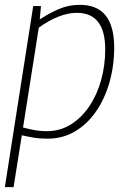

<svg xmlns="http://www.w3.org/2000/svg" viewBox="-22 -562 523 792"><path d="M-2 210 115 -537H147L142 -482Q182 -508 221.5 -525Q261 -542 308 -542Q449 -542 449 -366Q449 -290 429.5 -222Q410 -154 374 -102Q338 -50 287.5 -20Q237 10 174 10Q142 10 115.5 5.5Q89 1 68 -4L34 210ZM172 -21Q226 -21 270 -48.5Q314 -76 346 -123Q378 -170 395 -231Q412 -292 412 -358Q412 -509 295 -509Q258 -509 218 -493Q178 -477 138 -448L73 -36Q92 -31 117 -26Q142 -21 172 -21Z"/></svg>

Font: Georama ExtraLight
Style: Italic
Weight: 200
Italic angle: -9°
Designer: Jean-Baptiste Levee
Foundry: Production Type
Version: Version 1.000